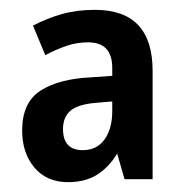

<svg xmlns="http://www.w3.org/2000/svg" viewBox="-20 -742 376 390"><path d="M173 -722Q290 -722 290 -598V-378H233L218 -430Q201 -402 177 -387Q153 -372 118 -372Q75 -372 50 -401.5Q25 -431 25 -477Q25 -534 62.5 -558Q100 -582 166 -585L208 -588V-604Q208 -656 159 -656Q136 -656 115.5 -649Q95 -642 72 -630L47 -690Q76 -705 106 -713.5Q136 -722 173 -722ZM174 -533Q138 -530 123 -517Q108 -504 108 -480Q108 -437 148 -437Q177 -437 192.5 -459Q208 -481 208 -516V-536Z"/></svg>

Font: Noto Sans Georgian Condensed SemiBold
Style: Regular
Weight: 600
Width: 3
Designer: Monotype Design Team, Akaki Razmadze
Foundry: Google LLC
Version: Version 2.005; ttfautohint (v1.8.4.7-5d5b)